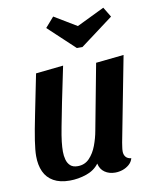

<svg xmlns="http://www.w3.org/2000/svg" viewBox="-87 -827 729 913"><g transform="rotate(-10 277.5 -371.0)"><path d="M176 20Q129 20 98 2.5Q67 -15 52.5 -47Q38 -79 38 -122Q38 -150 45 -196.5Q52 -243 67.5 -319Q83 -395 106 -510L239 -524Q217 -421 203.5 -352.5Q190 -284 181.5 -240Q173 -196 170 -169Q167 -142 167 -121Q167 -101 172 -82.5Q177 -64 189.5 -52.5Q202 -41 225 -41Q259 -41 281.5 -64.5Q304 -88 317 -123Q330 -158 336 -192L396 -510L531 -524L452 -115Q451 -107 449 -95Q447 -83 447 -73Q447 -57 455.5 -46.5Q464 -36 482 -34Q477 -16 463 -4Q449 8 431.5 14Q414 20 395 20Q366 20 345 5.5Q324 -9 318 -37Q296 -7 256.5 6.5Q217 20 176 20ZM318 -595 191 -714 233 -762 341 -697 475 -762 504 -714 345 -595Z"/></g></svg>

Font: Sansita Swashed Light Medium
Style: Regular
Weight: 500
Version: Version 1.003